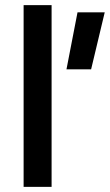

<svg xmlns="http://www.w3.org/2000/svg" viewBox="-20 -728 428 748"><path d="M282 -680H388L335 -458H239ZM72 0V-708H181V0Z"/></svg>

Font: TitilliumWebSemiBold
Style: Bold
Weight: 600
Version: Version 1.001;PS 57.000;hotconv 1.0.70;makeotf.lib2.5.55311